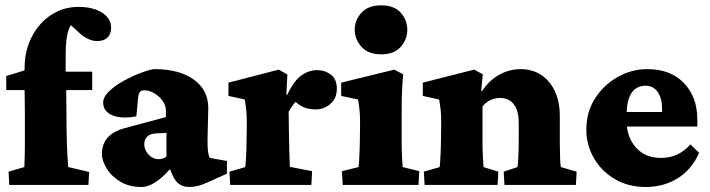

<svg xmlns="http://www.w3.org/2000/svg" viewBox="-20 -708 2719 735"><path d="M318.4 0H15.6L12.7 -50.8L73.2 -68.4Q74.2 -94.7 74.7 -112.8Q75.2 -130.9 75.2 -149.9Q75.2 -168.9 75.2 -198.7Q75.2 -228.5 75.2 -278.3L74.2 -363.3V-447.3Q74.2 -513.7 101.6 -566.9Q128.9 -620.1 175.8 -650.9Q222.7 -681.6 280.3 -681.6Q335.9 -681.6 370.6 -659.7Q405.3 -637.7 405.3 -601.6Q405.3 -577.1 391.1 -564Q377 -550.8 351.6 -550.8Q321.3 -550.8 288.1 -578.1L224.6 -635.7L280.3 -628.9Q255.9 -628.9 243.7 -596.7Q231.4 -564.5 231.4 -501V-433.6L233.4 -363.3L234.4 -276.4Q234.4 -223.6 235.8 -167.5Q237.3 -111.3 241.2 -68.4L321.3 -49.8ZM3.9 -363.3V-417L74.2 -438.5L122.1 -433.6H333V-363.3Z M521.5 7.8Q473.6 7.8 439.5 -13.2Q405.3 -34.2 387.7 -64Q370.1 -93.8 370.1 -118.2Q370.1 -156.2 392.1 -181.2Q414.1 -206.1 459 -217.8L615.2 -259.8V-284.2Q615.2 -303.7 603 -321.3Q590.8 -338.9 571.3 -350.6Q551.8 -362.3 531.2 -362.3Q520.5 -362.3 515.6 -356Q510.7 -349.6 508.8 -335L502 -262.7Q445.3 -252 410.2 -266.6Q375 -281.2 375 -315.4Q375 -336.9 397.9 -358.9Q420.9 -380.9 454.1 -398.9Q487.3 -417 519.5 -429.2Q551.8 -441.4 571.3 -443.4Q667 -443.4 722.7 -402.8Q778.3 -362.3 777.3 -292L774.4 -173.8Q774.4 -140.6 776.4 -127Q778.3 -113.3 783.2 -103.5L848.6 -91.8V-43L774.4 -9.8Q755.9 -1 738.3 3.4Q720.7 7.8 704.1 7.8Q660.2 7.8 641.6 -35.2L620.1 -84L644.5 -78.1Q615.2 -39.1 582.5 -15.6Q549.8 7.8 521.5 7.8ZM585.9 -98.6Q593.8 -98.6 602.1 -101.1Q610.4 -103.5 617.2 -108.4V-199.2L578.1 -197.3Q553.7 -196.3 543 -184.6Q532.2 -172.9 532.2 -155.3Q532.2 -133.8 548.8 -116.2Q565.4 -98.6 585.9 -98.6Z M861.3 0 858.4 -50.8 918.9 -68.4Q919.9 -73.2 920.9 -90.3Q921.9 -107.4 922.9 -127.9Q923.8 -148.4 923.8 -163.1L924.8 -235.4Q924.8 -261.7 923.3 -279.3Q921.9 -296.9 917 -327.1L854.5 -340.8V-391.6L1046.9 -441.4L1080.1 -422.9L1076.2 -345.7L1079.1 -344.7Q1105.5 -399.4 1133.8 -419.4Q1162.1 -439.5 1195.3 -439.5Q1223.6 -439.5 1246.6 -422.4Q1269.5 -405.3 1269.5 -368.2Q1269.5 -332 1245.1 -310.5Q1220.7 -289.1 1189.5 -289.1Q1162.1 -289.1 1141.6 -297.9Q1121.1 -306.6 1094.7 -334L1129.9 -333Q1115.2 -323.2 1104 -309.1Q1092.8 -294.9 1085 -280.3L1085.9 -210Q1086.9 -168 1087.4 -137.2Q1087.9 -106.4 1088.9 -89.4Q1089.8 -72.3 1089.8 -69.3L1174.8 -52.7L1171.9 0Z M1292 0 1289.1 -52.7 1352.5 -68.4Q1353.5 -73.2 1354.5 -89.8Q1355.5 -106.4 1356.4 -127Q1357.4 -147.5 1357.4 -163.1L1358.4 -235.4Q1358.4 -262.7 1356.9 -280.3Q1355.5 -297.9 1350.6 -327.1L1286.1 -340.8V-391.6L1489.3 -441.4L1523.4 -423.8Q1520.5 -390.6 1519 -357.4Q1517.6 -324.2 1517.6 -284.2V-159.2Q1517.6 -134.8 1519 -105.5Q1520.5 -76.2 1521.5 -68.4L1585 -52.7L1582 0ZM1439.5 -500Q1389.6 -500 1363.8 -528.8Q1337.9 -557.6 1337.9 -593.8Q1337.9 -630.9 1363.8 -659.2Q1389.6 -687.5 1439.5 -687.5Q1489.3 -687.5 1514.2 -659.2Q1539.1 -630.9 1539.1 -593.8Q1539.1 -557.6 1514.2 -528.8Q1489.3 -500 1439.5 -500Z M1605.5 0 1602.5 -50.8 1663.1 -68.4Q1664.1 -73.2 1665 -89.8Q1666 -106.4 1667 -127Q1668 -147.5 1668 -163.1L1668.9 -236.3Q1668.9 -264.6 1667.5 -281.2Q1666 -297.9 1661.1 -327.1L1598.6 -340.8V-391.6L1794.9 -441.4L1828.1 -423.8L1822.3 -360.4L1825.2 -359.4Q1853.5 -401.4 1892.1 -422.4Q1930.7 -443.4 1972.7 -443.4Q2017.6 -443.4 2051.3 -421.4Q2085 -399.4 2104 -358.9Q2123 -318.4 2123 -263.7V-165Q2123 -133.8 2124 -105Q2125 -76.2 2127 -68.4L2187.5 -50.8L2184.6 0H1911.1L1908.2 -50.8L1960.9 -68.4Q1962.9 -81.1 1963.9 -99.6Q1964.8 -118.2 1965.3 -137.7Q1965.8 -157.2 1965.8 -168.9V-236.3Q1965.8 -270.5 1956.5 -292Q1947.3 -313.5 1931.6 -323.2Q1916 -333 1894.5 -333Q1876 -333 1858.4 -325.2Q1840.8 -317.4 1827.1 -300.8V-159.2Q1827.1 -133.8 1828.6 -105Q1830.1 -76.2 1831.1 -68.4L1887.7 -50.8L1884.8 0Z M2452.1 7.8Q2384.8 7.8 2333.5 -22.5Q2282.2 -52.7 2253.4 -103Q2224.6 -153.3 2224.6 -211.9Q2224.6 -279.3 2257.8 -331.1Q2291 -382.8 2344.2 -413.1Q2397.5 -443.4 2458 -443.4Q2546.9 -443.4 2598.1 -390.1Q2649.4 -336.9 2649.4 -251V-223.6H2366.2V-279.3H2533.2L2514.6 -249V-291Q2514.6 -331.1 2498 -355.5Q2481.4 -379.9 2450.2 -379.9Q2428.7 -379.9 2412.6 -368.2Q2396.5 -356.4 2387.7 -332Q2378.9 -307.6 2378.9 -269.5V-244.1Q2378.9 -183.6 2414.1 -143.6Q2449.2 -103.5 2509.8 -103.5Q2543 -103.5 2570.8 -115.7Q2598.6 -127.9 2623 -155.3L2656.2 -123Q2628.9 -59.6 2574.7 -25.9Q2520.5 7.8 2452.1 7.8Z"/></svg>

Font: Crimson Pro Black
Style: Regular
Weight: 900
Designer: Jacques Le Bailly
Foundry: Baron von Fonthausen
Version: Version 1.003